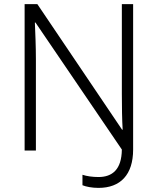

<svg xmlns="http://www.w3.org/2000/svg" viewBox="-20 -734 769 936"><path d="M460 182C567 182 629 118 629 -5V-714H574V-277C574 -217 575 -148 578 -102H575L162 -714H100V0H155V-445C155 -508 152 -576 150 -624H153L574 -5C573 93 527 129 460 129C431 129 403 125 382 118V169C399 176 428 182 460 182Z"/></svg>

Font: Noto Sans Gurmukhi Light
Style: Regular
Weight: 300
Designer: Jelle Bosma - Monotype Design Team
Foundry: Monotype Imaging Inc.
Version: Version 2.004